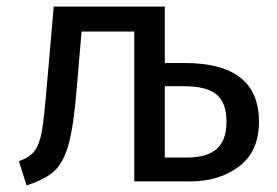

<svg xmlns="http://www.w3.org/2000/svg" viewBox="-20 -547 836 579"><path d="M60 12 37 -61Q69 -72 84 -91.5Q99 -111 106 -150Q113 -189 121 -286L142 -527H477V-357H537Q761 -357 761 -180Q761 -91 701.5 -45.5Q642 0 554 0H385V-452H226L211 -276Q202 -168 187.5 -114Q173 -60 145.5 -33Q118 -6 60 12ZM546 -72Q603 -72 633 -97.5Q663 -123 663 -180Q663 -237 633 -262Q603 -287 536 -287H477V-72Z"/></svg>

Font: Trujillo
Style: Regular
Weight: 400
Designer: Fira Sans original fonts by bBox Type GmbH, Carrois Corporate GbR, & Edenspiekermann AG / Changes by Cristiano Sobral
Foundry: Fira Sans original fonts by bBox Type GmbH, Carrois Corporate GbR, & Edenspiekermann AG / Changes by Cristiano Sobral
Version: Version 4.301;October 17, 2021;FontCreator 14.0.0.2814 64-bi